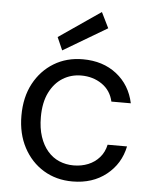

<svg xmlns="http://www.w3.org/2000/svg" viewBox="-54 -789 682 847"><g transform="rotate(5 287.5 -366.0)"><path d="M298 12Q226 12 170 -22Q114 -56 81.5 -117Q49 -178 49 -258Q49 -340 81.5 -400.5Q114 -461 170 -495Q226 -529 298 -529Q387 -529 447.5 -481.5Q508 -434 525 -354H439Q428 -403 388.5 -430Q349 -457 297 -457Q252 -457 215.5 -434.5Q179 -412 157 -368Q135 -324 135 -259Q135 -210 147.5 -172.5Q160 -135 182 -109.5Q204 -84 233.5 -71.5Q263 -59 297 -59Q332 -59 361.5 -71Q391 -83 411.5 -106.5Q432 -130 439 -163H525Q509 -85 448 -36.5Q387 12 298 12ZM203 -560 178 -617 363 -744 397 -675Z"/></g></svg>

Font: DM Sans 11pt
Style: Regular
Weight: 400
Version: Version 4.004;gftools[0.9.30]